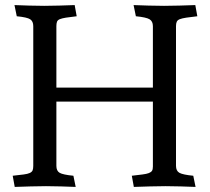

<svg xmlns="http://www.w3.org/2000/svg" viewBox="-20 -733 827 756"><path d="M202 -388H582V-630Q582 -649 569 -657Q556 -665 515 -669L506 -713Q538 -712 565 -711Q592 -710 626 -710Q657 -710 686.5 -711Q716 -712 749 -713L757 -669Q730 -666 713.5 -663.5Q697 -661 688 -657.5Q679 -654 676 -647.5Q673 -641 673 -630V-80Q673 -60 686.5 -52.5Q700 -45 741 -41L750 3Q718 2 692 1Q666 0 632 0Q601 0 570.5 1Q540 2 507 3L499 -41Q524 -44 540.5 -46Q557 -48 566 -51.5Q575 -55 578.5 -60.5Q582 -66 582 -77V-333H202V-80Q202 -60 215 -52.5Q228 -45 269 -41L278 3Q246 2 220.5 1Q195 0 161 0Q130 0 100.5 1Q71 2 38 3L30 -41Q57 -44 73 -46Q89 -48 97.5 -52Q106 -56 108.5 -62.5Q111 -69 111 -80V-630Q111 -649 99 -657Q87 -665 46 -669L37 -713Q69 -712 94.5 -711Q120 -710 154 -710Q185 -710 213 -711Q241 -712 274 -713L282 -669Q255 -666 239.5 -663.5Q224 -661 215.5 -657.5Q207 -654 204.5 -647.5Q202 -641 202 -630Z"/></svg>

Font: Lusitana
Style: Regular
Weight: 400
Designer: Ana Paula Megda
Foundry: Ana Paula Megda
Version: Version 1.000; ttfautohint (v1.1) -l 8 -r 50 -G 200 -x 14 -D